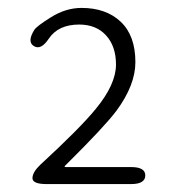

<svg xmlns="http://www.w3.org/2000/svg" viewBox="-20 -912 442 485"><path d="M98 -447Q62 -447 62 -462Q62 -477 82 -496Q182 -588 222 -637Q273 -699 273 -749Q273 -795 248 -822.5Q223 -850 180 -850Q127 -850 103 -814Q83 -784 65 -796Q48 -807 67 -837Q73 -846 108 -868Q146 -892 186 -892Q248 -892 285 -857Q322 -822 322 -755Q322 -697 274 -632Q243 -591 149 -498L145 -494Q141 -490 146 -490H311Q347 -490 347 -469Q347 -447 311 -447Z"/></svg>

Font: Resource Han Rounded JP Light
Style: Regular
Weight: 300
Designer: Cyano Hao (round all glyphs); Ryoko NISHIZUKA 西塚涼子 (kana, bopomofo & ideographs); Paul D. Hunt (Latin, Greek & Cyrillic)
Foundry: Cyano Hao
Version: 0.990